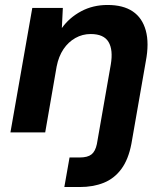

<svg xmlns="http://www.w3.org/2000/svg" viewBox="-20 -533 666 773"><path d="M22 0 110 -501H233L229 -420Q259 -462 306.5 -487.5Q354 -513 413 -513Q476 -513 514.5 -487Q553 -461 567 -410Q581 -359 567 -286L509 46Q497 109 468.5 147.5Q440 186 397.5 203Q355 220 301 220H239L260 101H301Q333 101 348.5 88.5Q364 76 370 47L426 -273Q436 -332 417 -364Q398 -396 345 -396Q312 -396 283.5 -380Q255 -364 235.5 -335Q216 -306 208 -265L162 0Z"/></svg>

Font: DM Sans 17pt ExtraBold
Style: Italic
Weight: 800
Italic angle: -10°
Version: Version 4.004;gftools[0.9.30]